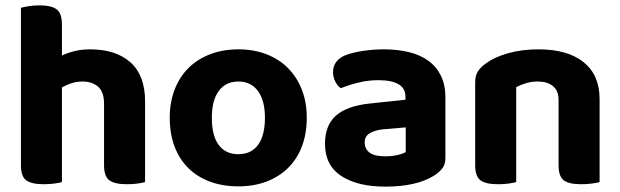

<svg xmlns="http://www.w3.org/2000/svg" viewBox="-20 -680 2313 716"><path d="M211 -1Q201 2 183 4.5Q165 7 143 7Q98 7 78 -7.5Q58 -22 58 -64V-651Q69 -654 87 -657Q105 -660 127 -660Q172 -660 191.5 -645Q211 -630 211 -588V-473Q232 -483 258.5 -489.5Q285 -496 316 -496Q412 -496 466.5 -447.5Q521 -399 521 -302V-1Q511 2 493 4.5Q475 7 453 7Q408 7 388 -7.5Q368 -22 368 -64V-293Q368 -338 345.5 -357Q323 -376 288 -376Q265 -376 246 -369.5Q227 -363 211 -354V-1Z M1124 -241Q1124 -182 1106 -134.5Q1088 -87 1054.5 -54Q1021 -21 974 -3Q927 15 869 15Q811 15 763.5 -2.5Q716 -20 682.5 -53Q649 -86 631 -133.5Q613 -181 613 -241Q613 -299 631.5 -346.5Q650 -394 683.5 -427Q717 -460 764.5 -478Q812 -496 869 -496Q926 -496 973 -478Q1020 -460 1053.5 -426.5Q1087 -393 1105.5 -346Q1124 -299 1124 -241ZM869 -376Q822 -376 796 -341Q770 -306 770 -241Q770 -174 795.5 -139.5Q821 -105 869 -105Q917 -105 942.5 -140Q968 -175 968 -241Q968 -305 942 -340.5Q916 -376 869 -376Z M1417 -97Q1439 -97 1460.5 -101.5Q1482 -106 1493 -113V-205L1411 -198Q1379 -195 1359.5 -183.5Q1340 -172 1340 -149Q1340 -125 1358 -111Q1376 -97 1417 -97ZM1411 -496Q1463 -496 1505.5 -485.5Q1548 -475 1578 -453Q1608 -431 1624.5 -397Q1641 -363 1641 -317V-91Q1641 -65 1627.5 -49.5Q1614 -34 1595 -23Q1564 -4 1519 6Q1474 16 1417 16Q1314 16 1253 -23.5Q1192 -63 1192 -144Q1192 -213 1233 -249Q1274 -285 1359 -294L1492 -308V-319Q1492 -351 1466 -366Q1440 -381 1391 -381Q1353 -381 1316.5 -372Q1280 -363 1251 -351Q1239 -359 1230.5 -375.5Q1222 -392 1222 -411Q1222 -455 1268 -474Q1297 -485 1335.5 -490.5Q1374 -496 1411 -496Z M2063 -307Q2063 -342 2042 -359Q2021 -376 1986 -376Q1962 -376 1942 -370Q1922 -364 1905 -355V-1Q1895 2 1877 4.5Q1859 7 1837 7Q1792 7 1772 -7.5Q1752 -22 1752 -64V-373Q1752 -399 1763 -415Q1774 -431 1794 -445Q1826 -468 1876.5 -482Q1927 -496 1988 -496Q2097 -496 2156.5 -448Q2216 -400 2216 -311V-1Q2205 2 2187 4.5Q2169 7 2147 7Q2102 7 2082.5 -7.5Q2063 -22 2063 -64V-307Z"/></svg>

Font: Baloo Da 2
Style: Bold
Weight: 700
Designer: Noopur Datye, Sulekha Rajkumar and Ek Type
Foundry: Ek Type
Version: Version 1.640;hotconv 1.0.111;makeotfexe 2.5.65597; ttfautoh